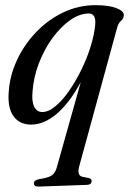

<svg xmlns="http://www.w3.org/2000/svg" viewBox="-20 -462 488 725"><path d="M127.5 242.5Q108 243.5 108 230Q108 218.5 127.5 214.5Q162 209.5 175.2 200.5Q188.5 191.5 194.5 170L285 -152Q242 -72.5 194 -32Q146 8.5 97.5 8.5Q54 8.5 31 -23.2Q8 -55 13 -115.5Q17 -176.5 44 -234.8Q71 -293 115.8 -340Q160.5 -387 218.2 -414.8Q276 -442.5 341 -442.5Q391 -442.5 419.8 -431.2Q448.5 -420 447.5 -404.5Q447 -392 437 -383.5Q427 -375 422 -356.5L279 166.5Q270 200.5 291 205.5L314.5 210Q326 213.5 326 221.5Q326 235.5 308.5 236ZM103 -118Q99 -79 109.2 -59Q119.5 -39 139.5 -39Q163 -39 189.2 -60.8Q215.5 -82.5 240.8 -118.8Q266 -155 287.2 -198.5Q308.5 -242 322.2 -286.2Q336 -330.5 339.5 -368Q343.5 -411 315.5 -411Q280.5 -411 244.8 -385.8Q209 -360.5 178.2 -318.5Q147.5 -276.5 127.2 -224.2Q107 -172 103 -118Z"/></svg>

Font: Fraunces 144pt Soft
Style: Italic
Weight: 400
Italic angle: -16°
Version: Version 1.000;[b76b70a41]